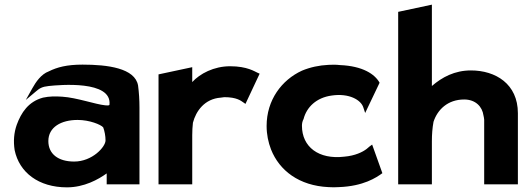

<svg xmlns="http://www.w3.org/2000/svg" viewBox="-20 -783 2286 826"><path d="M190 -476C157 -464 134 -430 119 -403L91 -353L135 -390C150 -403 161 -410 190 -413C236 -418 462 -438 451 -333C451 -331 450 -328 432 -330C391 -334 310 -363 248 -367C218 -369 193 -369 165 -363C102 -346 71 -298 52 -246C40 -212 37 -176 43 -137C63 -41 146 23 268 23C342 23 403 -11 439 -37V10H580V-320C580 -354 578 -384 574 -415C561 -490 443 -505 335 -505C268 -505 226 -494 190 -476ZM299 -88C230 -88 188 -121 188 -176C188 -236 243 -267 314 -267C365 -267 414 -247 424 -235C430 -219 434 -198 434 -179C434 -151 377 -88 299 -88Z M1097 -466 1088 -470C1076 -475 1044 -498 970 -498C900 -498 840 -466 807 -430V-494L662 -463V10H807V-201C807 -220 808 -237 810 -255C823 -305 860 -358 930 -363C935 -363 940 -365 945 -365C999 -365 1017 -349 1026 -343L1036 -336Z M1279 -242C1279 -252 1281 -262 1286 -271C1299 -322 1341 -363 1407 -372C1482 -383 1533 -353 1543 -321L1551 -297L1613 -427C1593 -464 1540 -499 1443 -503C1427 -505 1408 -505 1393 -504C1353 -502 1315 -494 1279 -479C1192 -439 1127 -353 1127 -241C1127 -205 1134 -171 1146 -140C1182 -49 1267 16 1393 22C1407 23 1424 23 1438 22C1544 18 1599 -19 1625 -38L1581 -161L1570 -153C1565 -149 1561 -145 1557 -142C1540 -129 1508 -113 1461 -109C1351 -96 1279 -151 1279 -242Z M2208 10V-296C2208 -422 2112 -480 2006 -480C1936 -480 1882 -451 1838 -413V-763L1693 -732V10H1838V-175C1838 -204 1840 -232 1845 -259C1862 -311 1906 -355 1977 -355C2026 -355 2055 -324 2060 -286C2061 -280 2063 -274 2063 -268V10Z"/></svg>

Font: Bluebird
Style: SfBdExt
Weight: 700
Designer: Jasper
Foundry: Cannot Into Space Fonts
Version: Version 0.98